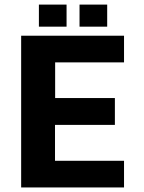

<svg xmlns="http://www.w3.org/2000/svg" viewBox="-20 -824 631 844"><path d="M73 0V-667H525.2V-549.8H222.4V-393H485V-275H221.8V-117.2H525.2V0ZM329.6 -706.8V-803.8H451.2V-706.8ZM151 -706.8V-803.8H272.6V-706.8Z"/></svg>

Font: Maven Pro VF Beta
Style: Regular
Weight: 400
Designer: Joe Prince
Foundry: Joe Prince
Version: Version 2.002